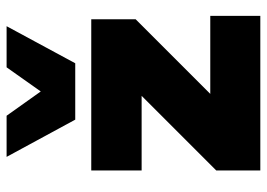

<svg xmlns="http://www.w3.org/2000/svg" viewBox="-133 -672 805 579"><g transform="rotate(-90 269.5 -382.5)"><path d="M198.2 -558.1 85.9 -765.1H210L283.2 -662.1L356 -765.1H480L368.2 -558.1ZM44.9 0V-132.8L270 -357.9H44.9V-509.8H501V-376L275.9 -150.9H511.2V0Z"/></g></svg>

Font: Mulish ExtraBlack
Style: Regular
Weight: 1000
Designer: Vernon Adams
Foundry: Vernon Adams
Version: Version 3.603; ttfautohint (v1.8.3)